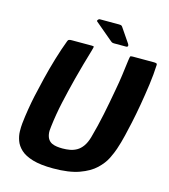

<svg xmlns="http://www.w3.org/2000/svg" viewBox="-121 -914 895 1018"><g transform="rotate(15 327.0 -405.0)"><path d="M265 9Q196 9 152.5 -4Q109 -17 86 -38.5Q63 -60 54 -85.5Q45 -111 44.5 -135.5Q44 -160 46 -179Q50 -217 57 -259.5Q64 -302 71 -334Q81 -380 95 -437.5Q109 -495 126.5 -553.5Q144 -612 163 -662Q165 -669 171 -671Q177 -673 185 -673Q213 -673 240.5 -673Q268 -673 296 -673Q307 -673 307 -669.5Q307 -666 301 -645Q289 -605 277.5 -564Q266 -523 255 -481Q236 -407 221 -339Q206 -271 198 -203Q194 -178 197 -160.5Q200 -143 208 -132Q216 -121 228 -115.5Q240 -110 255 -108Q270 -106 286 -106Q307 -106 326.5 -109.5Q346 -113 363.5 -123Q381 -133 395 -152.5Q409 -172 418 -203Q437 -271 451 -339Q465 -407 478 -481Q486 -523 491.5 -564Q497 -605 502 -645Q505 -666 506.5 -669.5Q508 -673 520 -673Q549 -673 578 -673Q607 -673 636 -673Q645 -673 650 -671Q655 -669 654 -662Q652 -612 644 -553.5Q636 -495 626 -437.5Q616 -380 606 -334Q599 -302 589 -259.5Q579 -217 566 -179Q558 -155 542.5 -123.5Q527 -92 495 -61.5Q463 -31 407.5 -11Q352 9 265 9ZM405 -715Q397 -715 392 -718.5Q387 -722 379 -729L290 -804Q286 -807 290.5 -813Q295 -819 300 -819H405Q417 -819 420.5 -816Q424 -813 429 -805L478 -733Q483 -726 481.5 -720.5Q480 -715 472 -715Z"/></g></svg>

Font: Glory Thin ExtraBold
Style: Italic
Weight: 800
Italic angle: -12°
Version: Version 1.011